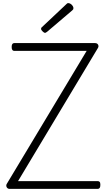

<svg xmlns="http://www.w3.org/2000/svg" viewBox="-20 -1214 687 1234"><path d="M41 0Q33 0 27.5 -5Q22 -10 20.5 -18Q19 -26 24 -33L537 -887H71Q64 -887 59.5 -892.5Q55 -898 55 -912Q55 -926 59.5 -931.5Q64 -937 71 -937H591Q605 -937 610.5 -926.5Q616 -916 609 -905L96 -50H608Q616 -50 620.5 -45Q625 -40 625 -26Q625 -12 620.5 -6Q616 0 608 0ZM269 -1003Q263 -1003 253.5 -1012.5Q244 -1022 244 -1028Q244 -1031 245 -1034Q246 -1037 250 -1040L404 -1185Q408 -1189 411 -1191.5Q414 -1194 419 -1194Q426 -1194 434 -1189Q442 -1184 447 -1176Q452 -1168 452 -1162Q452 -1157 450.5 -1154Q449 -1151 444 -1147L283 -1010Q278 -1007 275.5 -1005Q273 -1003 269 -1003Z"/></svg>

Font: Playwrite US Modern ExtraLight
Style: Regular
Weight: 250
Designer: Veronika Burian, José Scaglione
Foundry: TypeTogether
Version: Version 1.003